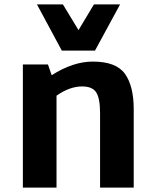

<svg xmlns="http://www.w3.org/2000/svg" viewBox="-20 -853 707 873"><path d="M84 0ZM588 -356V0H435V-338Q435 -406 417.5 -433Q400 -460 353 -460Q297 -460 237 -418V0H84V-560H198L215 -511Q312 -573 402 -573Q508 -573 548 -517.5Q588 -462 588 -356ZM526 -833 412 -623H261L148 -833H266L337 -716L407 -833Z"/></svg>

Font: Martel Sans ExtraBold
Style: Regular
Weight: 800
Designer: Dan Reynolds and Mathieu Réguer
Foundry: Dan Reynolds and Mathieu Réguer
Version: Version 1.002; ttfautohint (v1.1) -l 5 -r 5 -G 72 -x 0 -D la